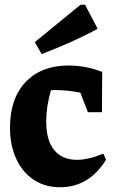

<svg xmlns="http://www.w3.org/2000/svg" viewBox="-20 -775 488 806"><path d="M233 11Q169 11 122 -20Q75 -51 48.5 -107.5Q22 -164 22 -239Q22 -362 88 -431Q154 -500 267 -500Q341 -500 409 -473L408 -304H349L317 -386Q264 -397 208 -397Q201 -397 194 -396Q174 -328 174 -265Q174 -186 207.5 -145Q241 -104 303 -104Q350 -104 414 -130L425 -104Q353 11 233 11ZM155 -548 126 -598 318 -755H337L390 -654Q332 -623 273.5 -597Q215 -571 155 -548Z"/></svg>

Font: Piazzolla
Style: Bold
Weight: 700
Designer: Juan Pablo del Peral
Foundry: Huerta Tipografica
Version: Version 1.330